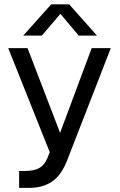

<svg xmlns="http://www.w3.org/2000/svg" viewBox="-20 -728 568 909"><path d="M222.5 -707.5H307.5L439 -559.5H352.5L266 -662.5L178 -559.5H90ZM70.5 81.5H95Q140.5 81.5 165.2 68Q190 54.5 204.5 20.5L215.5 -7.5L19 -500H110.5L264.5 -99L414 -500H504.5L299 28.5Q271 101.5 226.5 131.5Q182 161.5 118 161.5H70.5Z"/></svg>

Font: Overused Grotesk
Style: Regular
Weight: 450
Version: Version 0.004